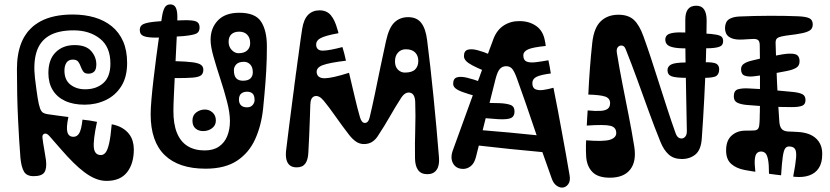

<svg xmlns="http://www.w3.org/2000/svg" viewBox="-20 -783 3774 873"><path d="M73 -64Q67 -137.5 62 -241.8Q57 -346 57 -469Q57 -503.5 62 -533.2Q67 -563 77 -588Q79.5 -594 82.2 -600Q85 -606 88 -611.5Q91 -616.5 93.8 -621Q96.5 -625.5 100 -630Q104.5 -637 110 -643Q115.5 -649 121 -654.5Q125.5 -659 130.5 -663.5Q135.5 -668 141 -671.5Q146.5 -675.5 152.5 -679.2Q158.5 -683 165 -686.5Q194.5 -702 230.8 -709.5Q267 -717 311 -717Q364.5 -717 409.8 -703.8Q455 -690.5 488.2 -663.5Q521.5 -636.5 539.8 -595Q558 -553.5 558 -497Q558 -432.5 531.2 -390.5Q504.5 -348.5 460.5 -327.8Q416.5 -307 365 -307Q313 -307 276 -324.2Q239 -341.5 219.5 -373.8Q200 -406 200 -451Q200 -512.5 233 -545.2Q266 -578 319 -578Q371 -578 394.5 -551Q418 -524 418 -490Q418 -467 408.2 -457.5Q398.5 -448 382 -448Q365.5 -448 358.5 -457.8Q351.5 -467.5 347.2 -480Q343 -492.5 335.8 -502.2Q328.5 -512 311 -512Q291.5 -512 282.2 -498Q273 -484 273 -462Q273 -419.5 300.2 -398.2Q327.5 -377 367 -377Q418 -377 450 -405.5Q482 -434 482 -494Q482 -570 434.2 -607.5Q386.5 -645 315 -645Q244 -645 202.5 -620Q161 -595 146 -546.5Q131 -498 139 -428Q146 -370.5 151.2 -337.8Q156.5 -305 162.2 -290Q168 -275 175.8 -270.5Q183.5 -266 195 -264Q219 -260.5 243.5 -257.2Q268 -254 291 -251Q280.5 -202.5 286.5 -181.8Q292.5 -161 314 -161Q330.5 -161 340.2 -177.2Q350 -193.5 355 -239Q372.5 -237.5 389.2 -234.8Q406 -232 421 -229Q403 -144.5 406.8 -111.2Q410.5 -78 439 -78Q450.5 -78 459.8 -89Q469 -100 476 -130.2Q483 -160.5 488 -218Q516 -212.5 535 -201.2Q554 -190 566 -174.8Q578 -159.5 583.2 -141.5Q588.5 -123.5 588.5 -104Q588.5 -39 557.8 0.2Q527 39.5 464.5 39.5Q438.5 39.5 413.8 29.2Q389 19 364 0.2Q339 -18.5 313.5 -43.8Q288 -69 261.2 -99.8Q234.5 -130.5 205 -164Q192.5 -178.5 182 -175Q171.5 -171.5 173 -157Q176 -131 180.8 -105.5Q185.5 -80 189 -55Q193.5 -17.5 182 0.2Q170.5 18 133 18Q101 18 89 -2.8Q77 -23.5 73 -64ZM115 -14Q104 -13.5 98 -22Q92 -30.5 92 -40Q92 -49 97 -56.2Q102 -63.5 113 -64ZM102 -99Q91.5 -99 86.2 -107.8Q81 -116.5 81 -126Q81 -137.5 87 -146.8Q93 -156 105 -156ZM522 -27Q509.5 -27 502.2 -34Q495 -41 495 -52Q495 -69.5 502.2 -77.2Q509.5 -85 520 -85Q537.5 -85 545.2 -77.8Q553 -70.5 553 -60Q553 -44.5 544.8 -35.8Q536.5 -27 522 -27Z M914.5 -16Q853.5 -16 807 -31.5Q760.5 -47 728.8 -77.8Q697 -108.5 681 -155Q665 -201.5 665 -263.5Q665 -288.5 668.5 -329.8Q672 -371 677.8 -421Q683.5 -471 690.5 -523.5Q697.5 -576 704.2 -623.8Q711 -671.5 716.5 -707Q721 -735.5 729.2 -749.2Q737.5 -763 754.5 -763Q771.5 -763 779 -748.8Q786.5 -734.5 786.5 -705Q786.5 -682 784.8 -639.2Q783 -596.5 780.2 -544.8Q777.5 -493 775 -441Q772.5 -389 770.5 -346.5Q768.5 -304 768.5 -281Q768 -219.5 784.5 -179Q801 -138.5 833 -118.8Q865 -99 910.5 -99Q950 -99 975.5 -116.5Q1001 -134 1013.2 -164.2Q1025.5 -194.5 1025.5 -232.5Q1025.5 -270.5 1012.2 -321.2Q999 -372 981.5 -425.2Q964 -478.5 950.8 -525.2Q937.5 -572 937.5 -602Q937.5 -655.5 970.8 -690.2Q1004 -725 1068 -725Q1141 -725 1167.2 -684.5Q1193.5 -644 1193.5 -572Q1193.5 -544 1192.8 -516.5Q1192 -489 1190.5 -461.2Q1189 -433.5 1186.8 -405.5Q1184.5 -377.5 1182 -349Q1179.5 -320.5 1176.5 -291Q1168.5 -213 1140.5 -150.8Q1112.5 -88.5 1057.8 -52.2Q1003 -16 914.5 -16ZM903.5 -187Q882.5 -187 868.8 -199Q855 -211 855 -234.5Q855 -259 872.5 -272Q890 -285 911.5 -285Q931.5 -285 946.5 -271.5Q961.5 -258 961.5 -235Q961.5 -213 944.2 -200Q927 -187 903.5 -187ZM815.5 -691Q856 -692 871.8 -685.5Q887.5 -679 887.5 -658Q887.5 -638.5 874 -631Q860.5 -623.5 815.5 -619Q790 -617 754.5 -615Q719 -613 693.5 -612Q651.5 -611.5 633.5 -618.8Q615.5 -626 615.5 -647Q615.5 -666.5 633.2 -674Q651 -681.5 690.5 -685Q717 -687.5 753.2 -689Q789.5 -690.5 815.5 -691ZM775.5 -505Q828 -503.5 855.8 -499.8Q883.5 -496 894 -488Q904.5 -480 904.5 -466Q904.5 -449 894.5 -440.8Q884.5 -432.5 855.8 -430Q827 -427.5 770.5 -428Q759.5 -428 747 -428.8Q734.5 -429.5 725.5 -431Q705.5 -434 697 -441.5Q688.5 -449 688.5 -466Q688.5 -487 698 -496Q707.5 -505 727.5 -505Q739.5 -505 752.2 -505Q765 -505 775.5 -505ZM1082.5 -705Q1094 -706 1100.2 -696.5Q1106.5 -687 1106.5 -675Q1106.5 -664 1100.5 -654.5Q1094.5 -645 1081.5 -645Q1080 -645 1078 -645Q1076 -645 1074.5 -645Q1059.5 -645 1051.5 -655.5Q1043.5 -666 1043.5 -678Q1043.5 -688 1049.8 -696.2Q1056 -704.5 1069.5 -705Q1072.5 -705 1076 -705Q1079.5 -705 1082.5 -705ZM1084.5 -416Q1108 -416 1118.8 -426.5Q1129.5 -437 1129.5 -454Q1129.5 -477.5 1117.8 -489.8Q1106 -502 1089.5 -502Q1065.5 -502 1054.5 -490.5Q1043.5 -479 1043.5 -464Q1043.5 -438.5 1054 -427.2Q1064.5 -416 1084.5 -416ZM1064.5 -541Q1090 -541 1103.8 -553.5Q1117.5 -566 1117.5 -587Q1117.5 -611 1104.2 -625Q1091 -639 1067.5 -639Q1045 -639 1032.2 -627.2Q1019.5 -615.5 1019.5 -593Q1019.5 -570.5 1033.5 -555.8Q1047.5 -541 1064.5 -541ZM1103.5 -295Q1119.5 -295 1128.5 -305.2Q1137.5 -315.5 1137.5 -328Q1137.5 -349 1128.5 -357.5Q1119.5 -366 1103.5 -366Q1087 -366 1076.8 -357.5Q1066.5 -349 1066.5 -330Q1066.5 -313.5 1075.8 -304.2Q1085 -295 1103.5 -295Z M1281 -100Q1285.5 -136.5 1294.2 -206.8Q1303 -277 1313.5 -356Q1314.5 -362 1315.2 -367.8Q1316 -373.5 1316.8 -379.5Q1317.5 -385.5 1318 -391.5Q1319 -400 1320.2 -408Q1321.5 -416 1322.5 -424Q1323.5 -434.5 1325 -444.8Q1326.5 -455 1328 -465Q1329.5 -476 1330.8 -486.5Q1332 -497 1333.5 -507Q1335 -517 1336.5 -527Q1338 -537 1339 -546.5Q1343.5 -579.5 1347.2 -606.5Q1351 -633.5 1354 -652Q1361 -695.5 1381.2 -715.8Q1401.5 -736 1433 -736Q1465.5 -736 1484.2 -713.8Q1503 -691.5 1514 -650Q1515.5 -645.5 1517 -640.8Q1518.5 -636 1519 -632Q1457 -621 1435.8 -608.5Q1414.5 -596 1418 -574Q1422 -551.5 1451 -552.8Q1480 -554 1537 -569Q1541.5 -555 1545.5 -539.2Q1549.5 -523.5 1553 -507Q1478 -498 1447.5 -486.8Q1417 -475.5 1420 -452Q1424 -426.5 1457.8 -427.2Q1491.5 -428 1567 -452Q1580 -398.5 1592 -346.2Q1604 -294 1617 -249Q1624.5 -224 1639 -224Q1655 -224 1661 -250Q1672.5 -298 1685 -358Q1697.5 -418 1710.2 -480Q1723 -542 1735 -596Q1748.5 -657.5 1773.5 -681.2Q1798.5 -705 1836 -705Q1875 -705 1895.2 -679Q1915.5 -653 1922 -601Q1937.5 -479 1951.2 -341.8Q1965 -204.5 1976 -67Q1979 -30.5 1965.2 -10.8Q1951.5 9 1923 9Q1894.5 9 1881 -9.8Q1867.5 -28.5 1867 -63Q1866 -133 1868 -193.8Q1870 -254.5 1868 -318Q1867 -356.5 1844.8 -361.5Q1822.5 -366.5 1804 -338Q1777.5 -297 1752.8 -253.5Q1728 -210 1697 -163Q1686 -146.5 1670.8 -137.2Q1655.5 -128 1635 -128Q1615 -128 1599 -139Q1583 -150 1568 -169Q1535 -211.5 1505.5 -253.8Q1476 -296 1452 -325Q1431 -350.5 1411.5 -345.8Q1392 -341 1391 -308Q1390 -278.5 1388.8 -241.5Q1387.5 -204.5 1385.8 -165.2Q1384 -126 1382 -89Q1380.5 -56 1368 -39Q1355.5 -22 1329 -22Q1310 -22 1298.5 -30.8Q1287 -39.5 1282.5 -57Q1278 -74.5 1281 -100ZM1821 -453Q1853.5 -453 1867.8 -467.5Q1882 -482 1882 -506Q1882 -529.5 1867.8 -544.2Q1853.5 -559 1825 -559Q1803.5 -559 1789.8 -544Q1776 -529 1776 -504Q1776 -479.5 1789.5 -466.2Q1803 -453 1821 -453ZM1639 -161Q1624 -161 1615 -168.8Q1606 -176.5 1606 -192Q1606 -205 1615 -213Q1624 -221 1639 -221Q1650.5 -221 1658.2 -212.5Q1666 -204 1666 -194Q1666 -177 1657.5 -169Q1649 -161 1639 -161ZM1941 -63Q1936 -63 1930.8 -63Q1925.5 -63 1920 -63Q1911 -63 1903.5 -69Q1896 -75 1896 -95Q1896 -112.5 1905.8 -118.2Q1915.5 -124 1922 -124Q1926.5 -124 1931.5 -124Q1936.5 -124 1941 -124Q1954 -123.5 1960.5 -113.2Q1967 -103 1967 -91Q1967 -76 1960.5 -69.5Q1954 -63 1941 -63Z M2038.5 -98Q2045.5 -117.5 2062.5 -164.2Q2079.5 -211 2101.5 -271.8Q2123.5 -332.5 2145.5 -393Q2147.5 -397.5 2149 -402Q2150.5 -406.5 2152 -410.8Q2153.5 -415 2155 -419.5Q2157.5 -425.5 2159.8 -431.8Q2162 -438 2164 -444Q2170 -460 2175.5 -475.2Q2181 -490.5 2186 -504.5Q2188 -509 2189.5 -513.2Q2191 -517.5 2192.5 -521.8Q2194 -526 2195.5 -530Q2198 -537.5 2200.8 -544.2Q2203.5 -551 2205.5 -557.5Q2213.5 -578.5 2218.2 -591.2Q2223 -604 2223.5 -606Q2239.5 -647.5 2271.5 -667.8Q2303.5 -688 2344.5 -687Q2387.5 -686.5 2418.5 -664.5Q2449.5 -642.5 2457.5 -598Q2458.5 -592 2459.8 -586Q2461 -580 2461.5 -574Q2401.5 -568 2380.5 -558.2Q2359.5 -548.5 2359.5 -531Q2359.5 -509.5 2374.2 -503.2Q2389 -497 2414.8 -500Q2440.5 -503 2473.5 -509Q2476.5 -494 2479.5 -479Q2482.5 -464 2484.5 -449Q2438 -443 2419.2 -433.5Q2400.5 -424 2400.5 -405Q2400.5 -383 2415 -377Q2429.5 -371 2451.5 -374.2Q2473.5 -377.5 2496.5 -384Q2506.5 -334 2516 -284Q2525.5 -234 2534.5 -184.5Q2543.5 -135 2552.5 -85.8Q2561.5 -36.5 2569.5 12Q2575 39.5 2563.5 54.8Q2552 70 2535.5 70Q2523 70 2510 60.5Q2497 51 2489.5 31Q2449 -81 2409 -200.2Q2369 -319.5 2330.5 -426Q2320 -455.5 2309.8 -468.8Q2299.5 -482 2281.5 -482Q2264.5 -482 2253.2 -470Q2242 -458 2233.5 -425Q2210.5 -336 2188 -244Q2165.5 -152 2143.5 -67Q2136 -39.5 2120 -27.2Q2104 -15 2086.5 -15Q2054.5 -15 2040.5 -39.2Q2026.5 -63.5 2038.5 -98ZM2139.5 -251 2158.5 -314Q2182 -315 2204.8 -315Q2227.5 -315 2250.5 -314Q2285 -312.5 2302.2 -305.5Q2319.5 -298.5 2319.5 -276Q2319.5 -254.5 2304.5 -246.8Q2289.5 -239 2246.5 -241Q2219.5 -242.5 2192.8 -245.2Q2166 -248 2139.5 -251ZM2149.5 -122Q2126.5 -125 2112.5 -134.5Q2098.5 -144 2098.5 -159Q2098.5 -182.5 2116.8 -188.5Q2135 -194.5 2160.5 -192Q2226 -187 2297.8 -180.2Q2369.5 -173.5 2440.5 -166L2460.5 -90Q2376.5 -97.5 2296.8 -105.8Q2217 -114 2149.5 -122ZM2181.5 -461Q2148 -475 2127.8 -485.8Q2107.5 -496.5 2098.5 -506.5Q2089.5 -516.5 2089.5 -528Q2089.5 -551.5 2106.5 -556.8Q2123.5 -562 2151.2 -554.8Q2179 -547.5 2210 -534ZM2146.5 -345Q2107 -356 2083.8 -364.5Q2060.5 -373 2050.5 -381.8Q2040.5 -390.5 2040.5 -402Q2040.5 -426 2057.5 -431.2Q2074.5 -436.5 2102.8 -429.8Q2131 -423 2164.5 -411ZM2427.5 -246 2412.5 -321Q2438 -325.5 2453.8 -325.2Q2469.5 -325 2476.5 -314.2Q2483.5 -303.5 2483.5 -277Q2483.5 -258.5 2469.5 -253.5Q2455.5 -248.5 2427.5 -246ZM2463.5 -86 2448.5 -166Q2474.5 -171.5 2490 -170.5Q2505.5 -169.5 2512.5 -157.5Q2519.5 -145.5 2519.5 -118Q2519.5 -98 2505.5 -92.8Q2491.5 -87.5 2463.5 -86Z M2645 -76Q2644.5 -85.5 2644.2 -97.2Q2644 -109 2644.2 -121.5Q2644.5 -134 2645 -145Q2726 -138.5 2754 -147.8Q2782 -157 2782 -178Q2782 -205 2754.5 -211.2Q2727 -217.5 2648 -212Q2649 -229.5 2649.8 -246.8Q2650.5 -264 2652 -281Q2687 -277.5 2709.5 -278.8Q2732 -280 2743 -288.2Q2754 -296.5 2754 -314Q2754 -336 2732 -343.8Q2710 -351.5 2655 -353Q2657.5 -408.5 2662.2 -471.5Q2667 -534.5 2673 -589Q2680.5 -656.5 2711.5 -686.2Q2742.5 -716 2792 -716Q2837 -716 2862.2 -692.5Q2887.5 -669 2906 -617Q2922.5 -571.5 2940.5 -516.8Q2958.5 -462 2977.2 -403Q2996 -344 3014.8 -286.2Q3033.5 -228.5 3052 -177Q3058.5 -158.5 3071 -154.5Q3083.5 -150.5 3093.5 -159.2Q3103.5 -168 3103 -188Q3102 -259.5 3100 -345.8Q3098 -432 3096.8 -521.8Q3095.5 -611.5 3096 -694Q3096 -725.5 3108.2 -741.2Q3120.5 -757 3146 -757Q3170 -757 3181.5 -740Q3193 -723 3193 -689Q3192.5 -606.5 3189.8 -517.5Q3187 -428.5 3182.2 -336.8Q3177.5 -245 3171 -154Q3167.5 -101.5 3142.2 -80.8Q3117 -60 3080 -60Q3043.5 -60 3020.8 -80.2Q2998 -100.5 2983 -138Q2955 -207 2928.8 -279.5Q2902.5 -352 2876.8 -423Q2851 -494 2825 -559Q2821.5 -568 2816.8 -572Q2812 -576 2805 -576Q2794.5 -576 2788.2 -567.2Q2782 -558.5 2785 -542Q2796 -473.5 2810 -402.5Q2824 -331.5 2838.2 -259.5Q2852.5 -187.5 2864 -116Q2874.5 -48.5 2845.2 -11.8Q2816 25 2753 25Q2697 25 2671.8 -2.8Q2646.5 -30.5 2645 -76ZM3103 -635Q3122 -634.5 3141.2 -633.2Q3160.5 -632 3179 -631Q3220 -629 3238.8 -625Q3257.5 -621 3262.8 -614Q3268 -607 3268 -596Q3268 -585 3262.2 -577.8Q3256.5 -570.5 3237 -566.8Q3217.5 -563 3177 -563Q3157.5 -563 3138.5 -563Q3119.5 -563 3100 -563Q3061 -563 3040.5 -567.8Q3020 -572.5 3012.5 -581.5Q3005 -590.5 3005 -603Q3005 -615 3012.8 -622.8Q3020.5 -630.5 3041.8 -633.8Q3063 -637 3103 -635ZM3099 -499Q3118.5 -499 3138.5 -499.5Q3158.5 -500 3178 -500Q3224.5 -501 3237.2 -493.2Q3250 -485.5 3250 -468Q3250 -447 3237.5 -438Q3225 -429 3180 -429Q3162 -429 3143.5 -429Q3125 -429 3107 -429Q3052.5 -429 3033.8 -436Q3015 -443 3015 -464Q3015 -480.5 3031.2 -489.5Q3047.5 -498.5 3099 -499ZM3135 -405Q3136.5 -405 3138 -405Q3139.5 -405 3141 -405Q3149 -405 3154 -400Q3159 -395 3161.5 -387.2Q3164 -379.5 3164 -371Q3164 -362.5 3161 -354.5Q3158 -346.5 3152.5 -341.2Q3147 -336 3139 -336Q3137 -336 3135.2 -336Q3133.5 -336 3131 -336Q3120 -336 3114.5 -346Q3109 -356 3109 -368Q3109 -381.5 3115.8 -393.2Q3122.5 -405 3135 -405ZM2737 -122Q2743 -122 2749.5 -122Q2756 -122 2762 -122Q2775.5 -122 2782.2 -111.5Q2789 -101 2789 -88Q2789 -73 2781 -61.5Q2773 -50 2757 -49Q2750.5 -49 2744.2 -49Q2738 -49 2731 -49Q2716 -49 2708.5 -60.8Q2701 -72.5 2701 -86Q2701 -102 2709.2 -112Q2717.5 -122 2737 -122ZM2772 -59Q2756.5 -59 2748.2 -67.5Q2740 -76 2740 -93Q2740 -106 2749.2 -114Q2758.5 -122 2774 -122Q2787 -122 2795 -114.2Q2803 -106.5 2803 -92Q2803 -75.5 2794.2 -67.2Q2785.5 -59 2772 -59ZM2820 -624Q2820 -624 2820 -624Q2820 -624 2820 -624Q2820 -624 2820 -624Q2820 -624 2820 -624Q2820 -624 2820 -624Q2820 -624 2820 -624Q2820 -624 2820 -624Q2820 -624 2820 -624ZM2760 -671Q2760 -671 2760 -671Q2760 -671 2760 -671Q2760 -671 2760 -671Q2760 -671 2760 -671Q2760 -671 2760 -671Q2760 -671 2760 -671Q2760 -671 2760 -671Q2760 -671 2760 -671Z M3580.5 -296Q3528 -296 3476.2 -298.8Q3424.5 -301.5 3373.5 -306Q3348 -308.5 3332.2 -316.2Q3316.5 -324 3316.5 -345Q3316.5 -371.5 3335.5 -377Q3354.5 -382.5 3383.5 -381Q3431.5 -379 3488.2 -374Q3545 -369 3584.5 -365Q3614 -362 3628.2 -354.8Q3642.5 -347.5 3642.5 -328Q3642.5 -308 3627 -302Q3611.5 -296 3580.5 -296ZM3556.5 -460Q3519 -452.5 3482 -446.5Q3445 -440.5 3407.5 -436Q3383 -433 3366.2 -439Q3349.5 -445 3349.5 -468Q3349.5 -484.5 3362.5 -493.2Q3375.5 -502 3396.5 -507Q3432 -516 3467.8 -523Q3503.5 -530 3538.5 -536Q3576 -542 3595.8 -536.5Q3615.5 -531 3615.5 -504Q3615.5 -484 3600.2 -474.8Q3585 -465.5 3556.5 -460ZM3387.5 -493Q3399 -493 3404.8 -486.8Q3410.5 -480.5 3410.5 -472Q3410.5 -456.5 3403.8 -449.8Q3397 -443 3386.5 -443Q3373 -443 3366.8 -450Q3360.5 -457 3360.5 -468Q3360.5 -480 3367.2 -486.5Q3374 -493 3387.5 -493ZM3281.5 -99Q3281.5 -144 3306.2 -166.2Q3331 -188.5 3367.5 -189Q3381 -189 3391 -189.2Q3401 -189.5 3410.5 -190Q3423.5 -191 3428.2 -199.8Q3433 -208.5 3433.5 -227Q3434 -234.5 3434.2 -243.5Q3434.5 -252.5 3434.5 -262.5Q3435 -269 3435 -275.8Q3435 -282.5 3435 -289Q3435.5 -295.5 3435.5 -302Q3435.5 -308.5 3435.5 -315Q3435.5 -321.5 3435.5 -343.5Q3435.5 -365.5 3435.5 -395Q3435.5 -398.5 3435.5 -401.8Q3435.5 -405 3435.5 -408.5Q3435.5 -412 3435.5 -415.5Q3435.5 -420.5 3435.5 -425.2Q3435.5 -430 3435.5 -435Q3435.5 -478 3435.2 -518.8Q3435 -559.5 3434.5 -578Q3434 -594 3427.8 -600Q3421.5 -606 3406.5 -606Q3394 -606 3377 -604.5Q3360 -603 3342.5 -603Q3312 -603 3294.2 -615.8Q3276.5 -628.5 3276.5 -656Q3277.5 -684 3294.2 -695.2Q3311 -706.5 3341.5 -708Q3410 -711 3478.2 -711.2Q3546.5 -711.5 3608.5 -709Q3644.5 -707.5 3660 -700Q3675.5 -692.5 3675.5 -672Q3675.5 -652.5 3661.2 -644Q3647 -635.5 3621.5 -631Q3596 -626 3574.5 -623.8Q3553 -621.5 3532.5 -617Q3519 -614 3512.8 -608.2Q3506.5 -602.5 3506.5 -588Q3509 -499 3513 -409.2Q3517 -319.5 3523.5 -230Q3525 -207.5 3534.2 -196.8Q3543.5 -186 3564.5 -185Q3575 -184.5 3586 -184.2Q3597 -184 3607.5 -183Q3662.5 -180 3691 -153Q3719.5 -126 3718.5 -81Q3718.5 -43 3703.2 -19.2Q3688 4.5 3660 14.5Q3632 24.5 3594.5 21Q3592.5 21 3590.8 20.5Q3589 20 3586.5 20Q3597.5 -37 3599.8 -66.5Q3602 -96 3594.2 -106.5Q3586.5 -117 3567.5 -117Q3556 -117 3549.5 -107.2Q3543 -97.5 3539 -69.2Q3535 -41 3531.5 14Q3518 12.5 3504.5 10.8Q3491 9 3476.5 7Q3476.5 -36.5 3472 -58.2Q3467.5 -80 3459.5 -87Q3451.5 -94 3440.5 -94Q3429.5 -94 3422 -87Q3414.5 -80 3412.2 -60.2Q3410 -40.5 3414.5 -2Q3402.5 -3.5 3390.5 -5.8Q3378.5 -8 3366.5 -10Q3328.5 -17 3305 -37.5Q3281.5 -58 3281.5 -99Z"/></svg>

Font: Kablammo
Style: Regular
Weight: 400
Designer: Travis Kochel, Lizy Gershenzon, Daria Petrova, Ethan Cohen
Foundry: Vectro Type Foundry
Version: Version 1.002